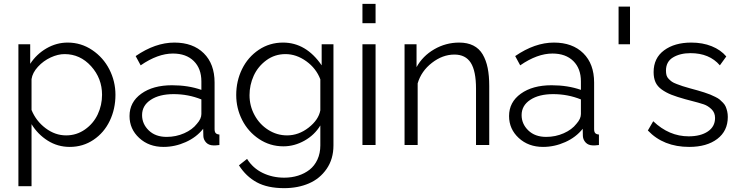

<svg xmlns="http://www.w3.org/2000/svg" viewBox="-20 -750 3821 993"><path d="M143.1 -107.9V212.9H75.2V-521H136.2V-419.9Q168.5 -469.7 220.2 -499.8Q272 -529.8 330.1 -529.8Q399.4 -529.8 456.8 -491.2Q514.2 -452.6 545.7 -390.9Q577.1 -329.1 577.1 -259.8Q577.1 -186.5 547.6 -125Q518.1 -63.5 463.6 -26.9Q409.2 9.8 340.8 9.8Q278.3 9.8 226.8 -22.7Q175.3 -55.2 143.1 -107.9ZM507.8 -259.8Q507.8 -344.7 451.2 -407.5Q394.5 -470.2 314 -470.2Q279.8 -470.2 242.2 -452.9Q204.6 -435.5 176.3 -404.8Q147.9 -374 143.1 -340.8V-181.2Q166.5 -124 215.8 -86.9Q265.1 -49.8 321.8 -49.8Q376 -49.8 419.4 -80.3Q462.9 -110.8 485.4 -158.4Q507.8 -206.1 507.8 -259.8Z M649.9 -149.9Q649.9 -221.7 710.7 -265.4Q771.5 -309.1 869.6 -309.1Q953.6 -309.1 1021.5 -285.2V-329.1Q1021.5 -395.5 982.2 -434.3Q942.9 -473.1 874.5 -473.1Q795.9 -473.1 707.5 -412.1L681.6 -460Q783.2 -529.8 881.8 -529.8Q978 -529.8 1033.9 -474.6Q1089.8 -419.4 1089.8 -323.2V-82Q1089.8 -67.9 1095.7 -61.5Q1101.6 -55.2 1114.7 -54.2V0Q1090.3 2.9 1083.5 2Q1059.6 1.5 1046.1 -12.9Q1032.7 -27.3 1031.7 -45.9L1030.8 -84Q996.1 -40 940.4 -15.1Q884.8 9.8 825.7 9.8Q750 9.8 700 -36.4Q649.9 -82.5 649.9 -149.9ZM998.5 -109.9Q1021.5 -135.7 1021.5 -160.2V-235.8Q953.6 -263.2 877.9 -263.2Q804.2 -263.2 759.5 -233.6Q714.8 -204.1 714.8 -154.8Q714.8 -108.9 749.5 -75.4Q784.2 -42 841.8 -42Q890.1 -42 932.6 -60.8Q975.1 -79.6 998.5 -109.9Z M1201.7 -258.8Q1201.7 -331.1 1231.9 -392.8Q1262.2 -454.6 1318.1 -492.2Q1374 -529.8 1443.8 -529.8Q1563 -529.8 1643.6 -412.1V-521H1704.6V2Q1704.6 72.3 1669.4 123.3Q1634.3 174.3 1577.4 198.7Q1520.5 223.1 1449.7 223.1Q1363.8 223.1 1308.1 192.9Q1252.4 162.6 1215.8 105L1257.8 71.8Q1287.6 119.6 1338.4 144.3Q1389.2 168.9 1449.7 168.9Q1488.3 168.9 1521.7 158.4Q1555.2 147.9 1581.1 127.7Q1606.9 107.4 1621.8 75Q1636.7 42.5 1636.7 2V-101.1Q1606.9 -51.8 1554.7 -22.5Q1502.4 6.8 1445.8 6.8Q1376.5 6.8 1319.8 -31Q1263.2 -68.8 1232.4 -129.4Q1201.7 -189.9 1201.7 -258.8ZM1636.7 -179.2V-339.8Q1615.2 -396.5 1564 -433.3Q1512.7 -470.2 1456.5 -470.2Q1400.9 -470.2 1357.4 -438.2Q1314 -406.2 1292.2 -358.4Q1270.5 -310.5 1270.5 -257.8Q1270.5 -202.6 1296.4 -154.8Q1322.3 -106.9 1367.2 -78.4Q1412.1 -49.8 1464.8 -49.8Q1524.4 -49.8 1575.9 -89.8Q1627.4 -129.9 1636.7 -179.2Z M1854.5 -629.9V-730H1922.4V-629.9ZM1854.5 0V-521H1922.4V0Z M2510.3 0H2441.9V-291Q2441.9 -382.8 2414.8 -425.3Q2387.7 -467.8 2330.1 -467.8Q2269 -467.8 2213.9 -425Q2158.7 -382.3 2140.1 -318.8V0H2072.3V-521H2134.3V-402.8Q2166 -460.4 2225.8 -495.1Q2285.6 -529.8 2355 -529.8Q2397.5 -529.8 2428 -514.4Q2458.5 -499 2476.3 -468.8Q2494.1 -438.5 2502.2 -398.4Q2510.3 -358.4 2510.3 -305.2Z M2612.8 -149.9Q2612.8 -221.7 2673.6 -265.4Q2734.4 -309.1 2832.5 -309.1Q2916.5 -309.1 2984.4 -285.2V-329.1Q2984.4 -395.5 2945.1 -434.3Q2905.8 -473.1 2837.4 -473.1Q2758.8 -473.1 2670.4 -412.1L2644.5 -460Q2746.1 -529.8 2844.7 -529.8Q2940.9 -529.8 2996.8 -474.6Q3052.7 -419.4 3052.7 -323.2V-82Q3052.7 -67.9 3058.6 -61.5Q3064.5 -55.2 3077.6 -54.2V0Q3053.2 2.9 3046.4 2Q3022.5 1.5 3009 -12.9Q2995.6 -27.3 2994.6 -45.9L2993.7 -84Q2959 -40 2903.3 -15.1Q2847.7 9.8 2788.6 9.8Q2712.9 9.8 2662.8 -36.4Q2612.8 -82.5 2612.8 -149.9ZM2961.4 -109.9Q2984.4 -135.7 2984.4 -160.2V-235.8Q2916.5 -263.2 2840.8 -263.2Q2767.1 -263.2 2722.4 -233.6Q2677.7 -204.1 2677.7 -154.8Q2677.7 -108.9 2712.4 -75.4Q2747.1 -42 2804.7 -42Q2853 -42 2895.5 -60.8Q2938 -79.6 2961.4 -109.9Z M3179.2 -521V-715.8H3238.3V-521Z M3544.4 9.8Q3411.1 9.8 3330.6 -75.2L3358.4 -123Q3440.4 -44.9 3541.5 -44.9Q3603.5 -44.9 3640.9 -70.1Q3678.2 -95.2 3678.2 -140.1Q3678.2 -167.5 3659.7 -185.3Q3641.1 -203.1 3619.6 -210.4Q3598.1 -217.8 3544.9 -231.4Q3531.2 -234.9 3524.4 -236.8Q3480.5 -249 3452.6 -260Q3424.8 -271 3402.3 -287.1Q3379.9 -303.2 3370.1 -325Q3360.4 -346.7 3360.4 -377Q3360.4 -449.7 3414.6 -489.7Q3468.8 -529.8 3555.2 -529.8Q3613.8 -529.8 3660.6 -511Q3707.5 -492.2 3736.3 -458L3703.1 -412.1Q3648.9 -475.1 3551.3 -475.1Q3497.6 -475.1 3460.9 -453.1Q3424.3 -431.2 3424.3 -384.8Q3424.3 -371.1 3427.2 -360.6Q3430.2 -350.1 3438.7 -341.6Q3447.3 -333 3455.1 -327.4Q3462.9 -321.8 3480.5 -315.2Q3498 -308.6 3510.7 -304.4Q3523.4 -300.3 3549.3 -293Q3574.2 -286.1 3587.6 -282.5Q3601.1 -278.8 3621.6 -272.2Q3642.1 -265.6 3653.1 -261Q3664.1 -256.3 3679.2 -249Q3694.3 -241.7 3702.4 -234.9Q3710.4 -228 3719.7 -218.3Q3729 -208.5 3733.4 -198Q3737.8 -187.5 3741 -174.1Q3744.1 -160.6 3744.1 -145Q3744.1 -72.8 3689.7 -31.5Q3635.3 9.8 3544.4 9.8Z"/></svg>

Font: Rawline
Style: Regular
Weight: 400
Designer: Matt McInerney, Pablo Impallari, Rodrigo Fuenzalida
Foundry: Matt McInerney, Pablo Impallari, Rodrigo Fuenzalida
Version: Version 4.020;PS 004.020;hotconv 1.0.88;makeotf.lib2.5.64775